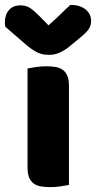

<svg xmlns="http://www.w3.org/2000/svg" viewBox="-57 -760 394 788"><path d="M226 -1Q215 1 193.5 4.5Q172 8 150 8Q128 8 110.5 5Q93 2 81 -7Q69 -16 62.5 -31.5Q56 -47 56 -72V-479Q67 -481 88.5 -484.5Q110 -488 132 -488Q154 -488 171.5 -485Q189 -482 201 -473Q213 -464 219.5 -448.5Q226 -433 226 -408ZM142 -656Q175 -685 194 -704Q213 -723 232 -740Q271 -740 294 -721.5Q317 -703 317 -674Q317 -654 306 -639Q295 -624 269 -603L224 -566Q206 -552 186.5 -543.5Q167 -535 145 -535Q131 -535 120 -537Q109 -539 97 -544.5Q85 -550 71 -560Q57 -570 39 -586L-35 -650Q-36 -655 -36.5 -659Q-37 -663 -37 -668Q-37 -699 -20.5 -718.5Q-4 -738 27 -738Q50 -738 66 -727.5Q82 -717 108 -691Z"/></svg>

Font: Baloo Cyrillic
Style: Regular
Weight: 400
Designer: Ek Type, Denis Ignatov
Foundry: Ek Type
Version: Version 1.50 July 26, 2019